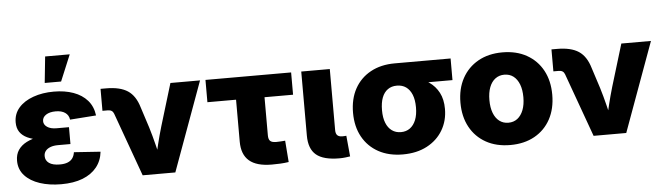

<svg xmlns="http://www.w3.org/2000/svg" viewBox="-48 -937 3922 1135"><g transform="rotate(-5 1913.5 -369.5)"><path d="M274.9 10.7Q205.1 10.7 148.7 -7.8Q92.3 -26.4 59.3 -62.5Q26.4 -98.6 26.4 -150.4Q26.4 -187.5 43.9 -213.6Q61.5 -239.7 93.3 -256.1Q125 -272.5 167.2 -280Q209.5 -287.6 258.3 -287.6H349.6V-221.2H275.9Q249.5 -221.2 230.7 -214.1Q211.9 -207 201.7 -194.3Q191.4 -181.6 191.4 -163.6Q191.4 -137.2 213.1 -121.8Q234.9 -106.4 276.9 -106.4Q304.7 -106.4 323.2 -113.8Q341.8 -121.1 352.3 -135.7Q362.8 -150.4 365.7 -171.4L522.9 -160.6Q517.1 -107.4 486.3 -69.1Q455.6 -30.8 402.6 -10Q349.6 10.7 274.9 10.7ZM262.2 -257.3Q210.9 -257.3 169.4 -263.4Q127.9 -269.5 98.6 -283.2Q69.3 -296.9 53.7 -319.8Q38.1 -342.8 38.1 -377Q38.1 -427.2 69.6 -463.4Q101.1 -499.5 155.8 -519Q210.4 -538.6 278.3 -538.6Q343.3 -538.6 394.3 -520.3Q445.3 -502 476.8 -466.1Q508.3 -430.2 515.1 -376.5L359.9 -365.2Q356.4 -392.1 335.4 -406.7Q314.5 -421.4 279.3 -421.4Q243.2 -421.4 221.7 -407.2Q200.2 -393.1 200.2 -370.1Q200.2 -349.1 220.5 -335.2Q240.7 -321.3 276.4 -321.3H349.6V-257.3ZM229.5 -594.2 245.6 -750H391.6L326.7 -594.2Z M758.8 0 622.6 -377.4Q618.2 -389.2 609.4 -394.8Q600.6 -400.4 586.9 -400.4H555.2V-530.8H587.9Q670.9 -530.8 716.3 -500.7Q761.7 -470.7 782.2 -400.9L821.8 -278.3Q837.4 -227.1 850.3 -175Q863.3 -123 876.5 -67.9H840.3Q853 -123 865.7 -175Q878.4 -227.1 893.6 -278.3L969.7 -529.3H1145.5L952.6 0Z M1525.4 3.4Q1435.1 3.4 1391.4 -34.2Q1347.7 -71.8 1347.7 -147.9V-397H1177.7V-529.3H1686V-397H1516.6V-170.4Q1516.6 -147.5 1526.6 -137.5Q1536.6 -127.4 1562.5 -127.4Q1574.7 -127.4 1589.8 -128.4Q1605 -129.4 1615.7 -130.4L1625.5 -2.9Q1600.1 1 1575 2.2Q1549.8 3.4 1525.4 3.4Z M1926.3 1.5Q1832 1.5 1789.1 -34.4Q1746.1 -70.3 1746.1 -149.4V-529.3H1915.5V-167Q1915.5 -146 1925 -136.2Q1934.6 -126.5 1955.1 -126.5Q1962.4 -126.5 1968.3 -127Q1974.1 -127.4 1978.5 -127.9L1990.2 -4.4Q1978 -2.4 1961.7 -0.5Q1945.3 1.5 1926.3 1.5Z M2302.2 11.2Q2219.7 11.2 2158.4 -22.2Q2097.2 -55.7 2063.5 -116.5Q2029.8 -177.2 2029.8 -259.3Q2029.8 -341.8 2063 -402.1Q2096.2 -462.4 2157.2 -495.8Q2218.3 -529.3 2300.8 -529.3H2632.3V-400.9H2399.9L2300.8 -397Q2270 -397 2247.6 -381.1Q2225.1 -365.2 2213.4 -334.7Q2201.7 -304.2 2201.7 -259.3Q2201.7 -215.3 2213.9 -184.6Q2226.1 -153.8 2248.8 -137.5Q2271.5 -121.1 2302.2 -121.1Q2333.5 -121.1 2356 -137.5Q2378.4 -153.8 2390.9 -184.6Q2403.3 -215.3 2403.3 -259.3Q2403.3 -304.2 2390.9 -334.7Q2378.4 -365.2 2356 -381.1Q2333.5 -397 2302.2 -397V-446.3Q2358.9 -446.3 2408 -434.6Q2457 -422.9 2494.1 -397.5Q2531.2 -372.1 2552.2 -332Q2573.2 -292 2573.2 -235.4Q2573.2 -165 2540 -109.1Q2506.8 -53.2 2446 -21Q2385.3 11.2 2302.2 11.2Z M2939.9 11.2Q2857.4 11.2 2796.1 -22.9Q2734.9 -57.1 2701.2 -118.9Q2667.5 -180.7 2667.5 -263.7Q2667.5 -346.2 2701.2 -408Q2734.9 -469.7 2796.1 -504.2Q2857.4 -538.6 2939.9 -538.6Q3022.9 -538.6 3084.2 -504.2Q3145.5 -469.7 3179 -408Q3212.4 -346.2 3212.4 -263.7Q3212.4 -180.7 3179 -118.9Q3145.5 -57.1 3084.2 -22.9Q3022.9 11.2 2939.9 11.2ZM2939.9 -121.1Q2971.2 -121.1 2993.7 -138.4Q3016.1 -155.8 3028.6 -187.7Q3041 -219.7 3041 -263.7Q3041 -308.6 3028.6 -340.3Q3016.1 -372.1 2993.7 -389.2Q2971.2 -406.2 2939.9 -406.2Q2909.7 -406.2 2886.7 -389.2Q2863.8 -372.1 2851.6 -340.3Q2839.4 -308.6 2839.4 -263.7Q2839.4 -219.7 2851.6 -187.7Q2863.8 -155.8 2886.5 -138.4Q2909.2 -121.1 2939.9 -121.1Z M3434.6 0 3298.3 -377.4Q3293.9 -389.2 3285.2 -394.8Q3276.4 -400.4 3262.7 -400.4H3231V-530.8H3263.7Q3346.7 -530.8 3392.1 -500.7Q3437.5 -470.7 3458 -400.9L3497.6 -278.3Q3513.2 -227.1 3526.1 -175Q3539.1 -123 3552.2 -67.9H3516.1Q3528.8 -123 3541.5 -175Q3554.2 -227.1 3569.3 -278.3L3645.5 -529.3H3821.3L3628.4 0Z"/></g></svg>

Font: Inter 24pt ExtraBold
Style: Regular
Weight: 800
Designer: Rasmus Andersson
Foundry: rsms
Version: Version 4.001;git-66647c0bb